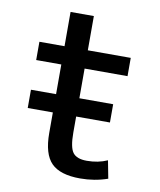

<svg xmlns="http://www.w3.org/2000/svg" viewBox="-80 -754 689 828"><g transform="rotate(10 264.5 -340.0)"><path d="M52 -250V-330H162V-460H52V-540H162V-690H264V-540H452V-460H264V-330H412V-250H264V-180Q264 -115 281 -92.5Q298 -70 342 -70Q392 -70 432 -88L447 -10Q390 10 327 10Q239 10 200.5 -29Q162 -68 162 -160V-250Z"/></g></svg>

Font: Mplus 1p Medium
Style: Regular
Weight: 500
Version: Version 1.061